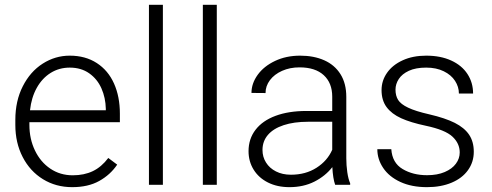

<svg xmlns="http://www.w3.org/2000/svg" viewBox="-20 -770 2049 800"><path d="M102.5 -260.7V-249.5Q102.5 -191.4 125.5 -143.3Q148.4 -95.2 189.5 -67.4Q230.5 -39.6 283.2 -39.6Q330.6 -39.6 366.7 -56.9Q402.8 -74.2 431.2 -111.8L468.3 -84Q439.5 -41.5 393.3 -15.9Q347.2 9.8 280.8 9.8Q212.9 9.8 158.9 -23.4Q105 -56.6 74.5 -115.7Q43.9 -174.8 43.9 -249.5V-270.5Q43.9 -349.6 75 -410.6Q106 -471.7 158 -504.9Q210 -538.1 270.5 -538.1Q335.9 -538.1 383.3 -507.3Q430.7 -476.6 455.1 -421.9Q479.5 -367.2 479.5 -296.4V-260.7ZM105 -310.5H420.9V-316.9Q419.9 -362.8 402.6 -401.9Q385.3 -440.9 351.6 -464.6Q317.9 -488.3 270.5 -488.3Q226.6 -488.3 191.2 -466.3Q155.8 -444.3 133.3 -404.1Q110.8 -363.8 105 -310.5Z M600.6 0V-750H658.7V0Z M825.2 0V-750H883.3V0Z M1439 -6.3V0H1376.5Q1367.2 -25.9 1364.7 -73.7Q1335.9 -36.6 1290.3 -13.4Q1244.6 9.8 1186 9.8Q1135.3 9.8 1096.7 -9.5Q1058.1 -28.8 1036.9 -63Q1015.6 -97.2 1015.6 -140.1Q1015.6 -191.4 1044.7 -229.2Q1073.7 -267.1 1128.2 -287.4Q1182.6 -307.6 1256.3 -307.6H1364.3V-367.2Q1364.3 -424.3 1328.9 -456.8Q1293.5 -489.3 1228 -489.3Q1188 -489.3 1155.5 -474.9Q1123 -460.4 1104.7 -436Q1086.4 -411.6 1086.4 -382.3L1027.8 -382.8Q1027.8 -422.4 1053.7 -458.3Q1079.6 -494.1 1126 -516.1Q1172.4 -538.1 1230.5 -538.1Q1287.6 -538.1 1331.1 -518.8Q1374.5 -499.5 1398.7 -460.9Q1422.9 -422.4 1422.9 -366.2V-110.8Q1422.9 -81.5 1427 -52.7Q1431.2 -23.9 1439 -6.3ZM1364.3 -146V-262.7H1264.2Q1204.6 -262.7 1161.9 -248.5Q1119.1 -234.4 1096.4 -208Q1073.7 -181.6 1073.7 -145Q1073.7 -116.2 1088.4 -92.8Q1103 -69.3 1129.9 -55.7Q1156.7 -42 1192.4 -42Q1253.4 -42 1298.8 -71Q1344.2 -100.1 1364.3 -146Z M1569.8 -394.5Q1569.8 -434.1 1592.8 -466.8Q1615.7 -499.5 1658 -518.8Q1700.2 -538.1 1755.9 -538.1Q1815.9 -538.1 1860.1 -517.8Q1904.3 -497.6 1927.7 -461.7Q1951.2 -425.8 1951.2 -380.4H1892.1Q1892.1 -408.2 1876 -433.1Q1859.9 -458 1828.9 -473.1Q1797.9 -488.3 1755.9 -488.3Q1712.4 -488.3 1683.8 -475.1Q1655.3 -461.9 1641.6 -440.9Q1627.9 -419.9 1627.9 -396.5Q1627.9 -371.1 1638.9 -353.5Q1649.9 -335.9 1680.7 -321.3Q1711.4 -306.6 1769 -293.5Q1834.5 -278.3 1874.8 -258.1Q1915 -237.8 1934.6 -208.7Q1954.1 -179.7 1954.1 -137.7Q1954.1 -94.7 1929.9 -61Q1905.8 -27.3 1861.6 -8.8Q1817.4 9.8 1759.3 9.8Q1694.8 9.8 1647.9 -12Q1601.1 -33.7 1576.7 -70.1Q1552.2 -106.4 1552.2 -148.4H1610.4Q1614.3 -91.3 1657.5 -65.7Q1700.7 -40 1759.3 -40Q1802.2 -40 1833 -53.2Q1863.8 -66.4 1879.6 -87.9Q1895.5 -109.4 1895.5 -134.8Q1895.5 -172.4 1865.2 -200.7Q1835 -229 1753.9 -246.1Q1691.4 -259.3 1651.6 -277.3Q1611.8 -295.4 1590.8 -323.7Q1569.8 -352.1 1569.8 -394.5Z"/></svg>

Font: Heebo Light
Style: Regular
Weight: 300
Designer: Oded Ezer
Foundry: Meir Sadan
Version: Version 2.001; ttfautohint (v1.5.14-ce02) -l 8 -r 50 -G 200 